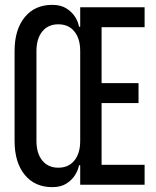

<svg xmlns="http://www.w3.org/2000/svg" viewBox="-20 -760 640 790"><path d="M195 10Q123 10 81.5 -41Q40 -92 40 -180V-550Q40 -638 81.5 -689Q123 -740 195 -740Q230 -740 253 -725.5Q276 -711 289 -690.5Q302 -670 305 -650H310V-730H575V-648H398V-418H550V-336H398V-82H575V0H310V-80H305Q302 -61 289 -40Q276 -19 253 -4.5Q230 10 195 10ZM220 -70Q262 -70 286 -99.5Q310 -129 310 -180V-550Q310 -601 286 -630.5Q262 -660 220 -660Q178 -660 154 -630.5Q130 -601 130 -550V-180Q130 -129 154 -99.5Q178 -70 220 -70Z"/></svg>

Font: JetBrainsMono NFM
Style: Regular
Weight: 400
Monospace: yes
Designer: Philipp Nurullin, Konstantin Bulenkov
Foundry: JetBrains
Version: Version 2.304; ttfautohint (v1.8.4.7-5d5b);Nerd Fonts 3.3.0